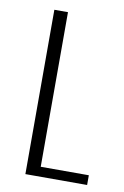

<svg xmlns="http://www.w3.org/2000/svg" viewBox="-72 -635 440 680"><g transform="rotate(10 148.0 -295.5)"><path d="M68 0V-591H117V-35H290V0Z"/></g></svg>

Font: Alumni Sans Light
Style: Regular
Weight: 300
Version: Version 1.018